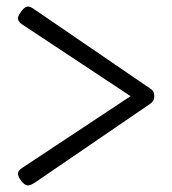

<svg xmlns="http://www.w3.org/2000/svg" viewBox="-20 -558 530 591"><path d="M89 3Q80 9 73 11.5Q66 14 60 11.5Q54 9 47 1Q40 -8 37 -15.5Q34 -23 36.5 -29Q39 -35 48 -41L382 -262L48 -483Q39 -489 36.5 -495.5Q34 -502 37 -509Q40 -516 47 -525Q55 -535 61.5 -537Q68 -539 74.5 -536Q81 -533 89 -527L443 -285Q450 -281 452.5 -274.5Q455 -268 455 -262Q455 -256 452.5 -250Q450 -244 443 -239Z"/></svg>

Font: Fredoka Light Light
Style: Regular
Weight: 300
Version: Version 2.001